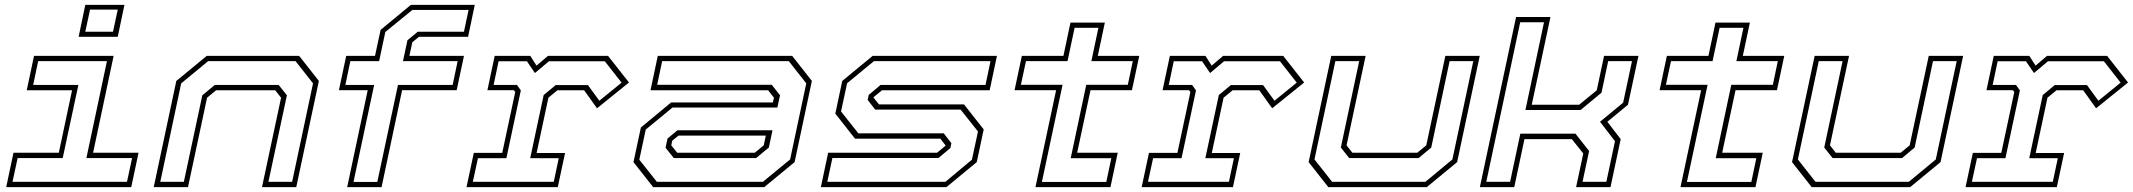

<svg xmlns="http://www.w3.org/2000/svg" viewBox="-20 -770 8776 790"><path d="M303.5 -618.5 331 -750H492L464.5 -618.5ZM331 -639.5H445L464.5 -730.5H350.5ZM5.5 0 35.5 -141.5H222L276.5 -398.5H90L120 -540H447.5L363 -141.5H550L520 0ZM31.5 -22H502.5L523.5 -119.5H335.5L420 -518.5H137L116.5 -420.5H302.5L238 -119.5H52.5Z M612.5 0 705.5 -437 830.5 -540H1211L1292 -437L1199 0H1058L1136.5 -368L1112.5 -398.5H869L832 -368L753.5 0ZM639.5 -22H736.5L812.5 -378L864 -420.5H1126.5L1160.5 -378L1084.5 -22H1182L1268 -427L1196 -518.5H836.5L725.5 -427Z M1408.5 0 1493 -399H1374.5L1404.5 -540H1523L1546 -647L1670.5 -750H1933.5L1906 -618.5H1703.5L1676.5 -596L1664.5 -540H1889L1859 -399H1634.5L1550 0ZM1434.5 -21.5H1532.5L1617.5 -420.5H1842.5L1863 -518.5H1638L1656.5 -604.5L1699 -639.5H1889L1908 -729H1676.5L1565.5 -638.5L1540 -518.5H1421.5L1401 -420.5H1519.5Z M1899.5 0 1929.5 -141H2046.5L2100 -391.5L2094 -399H1985.5L2015.5 -540H2162L2187.5 -500L2234.5 -540H2482L2568 -430.5L2436.5 -324.5L2383.5 -398.5H2273.5L2236.5 -368L2188 -140.5H2305L2275 0ZM1925.5 -22H2258.5L2279 -119H2161.5L2217 -379L2266.5 -420H2399L2446 -355.5L2537.5 -430L2468.5 -518H2238.5L2181 -469.5L2148 -518H2031.5L2011 -420.5H2107L2123 -398L2063.5 -119H1946.5Z M2667.5 0 2586.5 -103 2617 -245.5 2741.5 -348.5H3160L3164.5 -368L3140.5 -398.5H2656.5L2686.5 -540H3239.5L3320.5 -437L3249.5 -103L3124.5 0ZM2682.5 -22H3119L3231 -114L3297.5 -427L3225.5 -518.5H2704.5L2684 -421H3155.5L3189.5 -378L3178.5 -327.5H2747L2637 -237L2610.5 -113ZM2752.5 -119.5 2718.5 -162 2726.5 -200 2767.5 -234H3158.5L3143.5 -163L3091 -119.5ZM2766.5 -141.5H3085.5L3122.5 -172L3131 -212H2771.5L2746 -191L2742 -172Z M3357.5 0 3387.5 -141.5H3835.5L3871 -171L3849 -199.5H3498L3417 -302.5L3445.5 -437L3570.5 -540H4082L4052 -398.5H3609L3573.5 -369.5L3596.5 -340.5H3946.5L4027.5 -237.5L3999 -103L3874 0ZM3384 -22H3870L3979 -113L4004 -229L3932.5 -319H3581L3550 -359L3554.5 -379.5L3603 -420.5H4035L4055.5 -518.5H3576L3465.5 -427.5L3440.5 -311.5L3511.5 -221.5H3863L3894.5 -181L3890.5 -161L3841.5 -120H3405Z M4240.5 0 4325.5 -399H4154.5L4184.5 -540H4355.5L4384.5 -677H4526L4497 -540H4667.5L4637.5 -399H4467L4412 -141.5H4579L4549 0ZM4267 -21.5H4532L4552.5 -119H4385.5L4449.5 -421H4620.5L4641 -518.5H4470.5L4499.5 -655.5H4401.5L4372.5 -518.5H4201.5L4180.5 -421H4352Z M4677.5 0 4707.5 -141H4824.5L4878 -391.5L4872 -399H4763.5L4793.5 -540H4940L4965.5 -500L5012.5 -540H5260L5346 -430.5L5214.5 -324.5L5161.5 -398.5H5051.5L5014.5 -368L4966 -140.5H5083L5053 0ZM4703.5 -22H5036.5L5057 -119H4939.5L4995 -379L5044.5 -420H5177L5224 -355.5L5315.5 -430L5246.5 -518H5016.5L4959 -469.5L4926 -518H4809.5L4789 -420.5H4885L4901 -398L4841.5 -119H4724.5Z M5445.5 0 5364.5 -103 5457.5 -540H5599L5520.5 -172L5544.5 -141.5H5811.5L5848.5 -172L5927 -540H6068.5L5975.5 -103L5850.5 0ZM5461 -22H5845L5956 -114L6042 -518.5H5944.5L5869 -163L5817 -119.5H5531.5L5497 -163L5572.5 -518.5H5474.5L5388.5 -114Z M6069 0 6218 -700H6359.5L6282.5 -339H6477.5L6550 -398.5L6580 -540H6721.5L6678.5 -339L6593.5 -269L6648.5 -197.5L6606.5 0H6465L6494.5 -138.5L6447.5 -197.5H6252.5L6210.5 0ZM6095.5 -22H6193.5L6235.5 -220H6462.5L6518.5 -148.5L6491.5 -22H6589.5L6625 -189L6563.5 -269L6658.5 -347.5L6695 -518.5H6597L6569.5 -388.5L6483.5 -317.5H6256.5L6333 -678.5H6235Z M6894.5 0 6979.5 -399H6808.5L6838.5 -540H7009.5L7038.5 -677H7180L7151 -540H7321.5L7291.5 -399H7121L7066 -141.5H7233L7203 0ZM6921 -21.5H7186L7206.5 -119H7039.5L7103.5 -421H7274.5L7295 -518.5H7124.5L7153.5 -655.5H7055.5L7026.5 -518.5H6855.5L6834.5 -421H7006Z M7434.5 0 7353.5 -103 7446.5 -540H7588L7509.5 -172L7533.5 -141.5H7800.5L7837.5 -172L7916 -540H8057.5L7964.5 -103L7839.5 0ZM7450 -22H7834L7945 -114L8031 -518.5H7933.5L7858 -163L7806 -119.5H7520.5L7486 -163L7561.5 -518.5H7463.5L7377.5 -114Z M8067.5 0 8097.5 -141H8214.5L8268 -391.5L8262 -399H8153.5L8183.5 -540H8330L8355.5 -500L8402.5 -540H8650L8736 -430.5L8604.5 -324.5L8551.5 -398.5H8441.5L8404.5 -368L8356 -140.5H8473L8443 0ZM8093.5 -22H8426.5L8447 -119H8329.5L8385 -379L8434.5 -420H8567L8614 -355.5L8705.5 -430L8636.5 -518H8406.5L8349 -469.5L8316 -518H8199.5L8179 -420.5H8275L8291 -398L8231.5 -119H8114.5Z"/></svg>

Font: Tourney Expanded ExtraLight
Style: Italic
Weight: 200
Width: 7
Italic angle: -12°
Designer: Tyler Finck
Foundry: Etcetera Type Co
Version: Version 1.010; ttfautohint (v1.8.3)